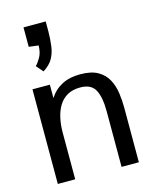

<svg xmlns="http://www.w3.org/2000/svg" viewBox="-121 -897 788 979"><g transform="rotate(-15 273.0 -408.0)"><path d="M139.2 -573.2 107.9 -609.4Q118.2 -618.2 133.5 -643.8Q148.9 -669.4 149.4 -707.5L98.6 -713.9V-816.4H215.8V-763.2Q215.3 -720.7 210.4 -685.5Q205.6 -650.4 189.7 -622.6Q173.8 -594.7 139.2 -573.2ZM61 0V-499.5H152.8V-428.7Q178.2 -468.8 218.5 -489.7Q258.8 -510.7 314.9 -510.7Q374 -510.7 408.7 -490.5Q443.4 -470.2 460.7 -437.3Q478 -404.3 483.4 -365.2Q488.8 -326.2 488.8 -288.6V0H397.5V-293Q397.5 -367.7 376.7 -406.7Q356 -445.8 298.3 -445.8Q257.3 -445.8 229.5 -429.7Q201.7 -413.6 185.1 -386Q168.5 -358.4 160.9 -324Q153.3 -289.6 152.8 -252.4V0Z"/></g></svg>

Font: Pontano Sans Medium
Style: Regular
Weight: 500
Designer: Vernon Adams
Foundry: Vernon Adams
Version: Version 2.001